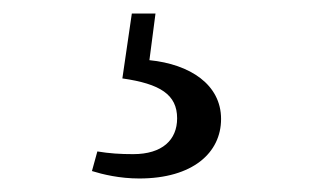

<svg xmlns="http://www.w3.org/2000/svg" viewBox="-20 -23 478 284"><path d="M210 -3H175L161 93C217 101 242 117 242 152C242 184 220 205 177 205C158 205 142 204 124 201L116 230C132 235 157 241 186 241C265 241 307 203 307 153C307 102 261 72 201 66Z"/></svg>

Font: Noto Serif CJK JP Medium
Style: Regular
Weight: 500
Designer: Ryoko NISHIZUKA 西塚涼子 (kana & ideographs); Frank Grießhammer (Latin, Greek & Cyrillic); Wenlong ZHANG 张文龙 (bopomofo); San
Foundry: Adobe Systems Incorporated
Version: Version 1.000;PS 1;hotconv 16.6.53;makeotf.lib2.5.65590